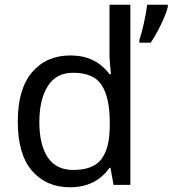

<svg xmlns="http://www.w3.org/2000/svg" viewBox="-20 -780 728 810"><path d="M275 10Q175 10 115 -59.5Q55 -129 55 -267Q55 -405 115.5 -475.5Q176 -546 276 -546Q318 -546 349 -535.5Q380 -525 403 -507Q426 -489 442 -467H448Q447 -480 444.5 -505.5Q442 -531 442 -546V-760H530V0H459L446 -72H442Q426 -49 403 -30.5Q380 -12 348.5 -1Q317 10 275 10ZM289 -63Q374 -63 408.5 -109.5Q443 -156 443 -250V-266Q443 -366 410 -419.5Q377 -473 288 -473Q217 -473 181.5 -416.5Q146 -360 146 -265Q146 -169 181.5 -116Q217 -63 289 -63ZM688 -751Q684 -733 672.5 -706Q661 -679 646 -650.5Q631 -622 616 -600H568V-612Q573 -626 578 -645Q583 -664 587.5 -684.5Q592 -705 595.5 -724.5Q599 -744 601 -760H688Z"/></svg>

Font: Noto Sans Malayalam
Style: Regular
Weight: 400
Designer: Jelle Bosma - Monotype Design Team
Foundry: Monotype Imaging Inc.
Version: Version 2.103